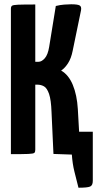

<svg xmlns="http://www.w3.org/2000/svg" viewBox="-20 -721 457 898"><path d="M347 157Q337 118 328 81.5Q319 45 316 2L230 -1L221 -197Q219 -254 209.5 -281.5Q200 -309 186 -317Q172 -325 155 -325H145V-20Q145 -10 140.5 -6Q136 -2 112 -1Q88 0 31 0V-680Q31 -690 36 -694Q41 -698 64.5 -699Q88 -700 145 -700V-432H160Q175 -432 189.5 -448.5Q204 -465 210 -502L241 -693Q261 -698 280 -699.5Q299 -701 313 -701Q343 -701 352.5 -695.5Q362 -690 359 -673L320 -484Q313 -448 298 -425Q283 -402 266 -391Q301 -371 320.5 -324Q340 -277 344 -211L350 -105H414V125Q414 146 401.5 151.5Q389 157 347 157Z"/></svg>

Font: Yanone Kaffeesatz
Style: Bold
Weight: 700
Designer: Yanone (Cyrillic: Daniel Pouzeot, Huerta Tipografica, and Cyreal)
Foundry: Yanone
Version: Version 2.003